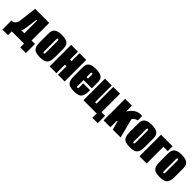

<svg xmlns="http://www.w3.org/2000/svg" viewBox="294 -1753 3120 3120"><g transform="rotate(45 1854.0 -193.0)"><path d="M15 119V-90H43Q53 -92 69 -102.5Q85 -113 99 -135.5Q113 -158 117 -195L153 -495H476V-90H555V119H426V32H144V119ZM238 -90H310V-384H295L269 -194Q265 -162 258.5 -130Q252 -98 238 -90Z M763 8Q710 8 671 -3.5Q632 -15 611 -53Q590 -91 590 -170V-363Q590 -444 635 -474Q680 -504 763 -504Q846 -504 891 -474Q936 -444 936 -363V-171Q936 -91 915 -53Q894 -15 855 -3.5Q816 8 763 8ZM763 -82Q771 -82 775.5 -88.5Q780 -95 780 -112V-383Q780 -400 775.5 -406.5Q771 -413 763 -413Q756 -413 751 -406.5Q746 -400 746 -383V-112Q746 -95 751 -88.5Q756 -82 763 -82Z M981 0V-495H1137V-313H1173V-495H1327V0H1173V-196H1137V0Z M1545 8Q1492 8 1453 -3.5Q1414 -15 1393 -53Q1372 -91 1372 -170V-373Q1372 -449 1417 -477Q1462 -505 1545 -505Q1628 -505 1673 -477Q1718 -449 1718 -373V-233H1528V-102Q1528 -85 1533 -78.5Q1538 -72 1545 -72Q1553 -72 1557.5 -78.5Q1562 -85 1562 -102V-192H1718V-171Q1718 -91 1697 -53Q1676 -15 1637 -3.5Q1598 8 1545 8ZM1528 -300H1562V-383Q1562 -400 1557.5 -406.5Q1553 -413 1545 -413Q1538 -413 1533 -406.5Q1528 -400 1528 -383Z M2062 99V0H1758V-495H1914V-111H1948V-495H2104V-69H2186V99Z M2221 0V-495H2378V-360Q2404 -406 2440.5 -438.5Q2477 -471 2522 -486Q2567 -501 2615 -493V-392Q2592 -389 2575.5 -379.5Q2559 -370 2548 -359Q2542 -353 2537 -346.5Q2532 -340 2528 -332L2613 0H2433L2389 -159Q2386 -155 2383.5 -150Q2381 -145 2378 -140V0Z M2828 8Q2775 8 2736 -3.5Q2697 -15 2676 -53Q2655 -91 2655 -170V-363Q2655 -444 2700 -474Q2745 -504 2828 -504Q2911 -504 2956 -474Q3001 -444 3001 -363V-171Q3001 -91 2980 -53Q2959 -15 2920 -3.5Q2881 8 2828 8ZM2828 -82Q2836 -82 2840.5 -88.5Q2845 -95 2845 -112V-383Q2845 -400 2840.5 -406.5Q2836 -413 2828 -413Q2821 -413 2816 -406.5Q2811 -400 2811 -383V-112Q2811 -95 2816 -88.5Q2821 -82 2828 -82Z M3046 0V-495H3312V-384H3212V0Z M3515 8Q3462 8 3423 -3.5Q3384 -15 3363 -53Q3342 -91 3342 -170V-363Q3342 -444 3387 -474Q3432 -504 3515 -504Q3598 -504 3643 -474Q3688 -444 3688 -363V-171Q3688 -91 3667 -53Q3646 -15 3607 -3.5Q3568 8 3515 8ZM3515 -82Q3523 -82 3527.5 -88.5Q3532 -95 3532 -112V-383Q3532 -400 3527.5 -406.5Q3523 -413 3515 -413Q3508 -413 3503 -406.5Q3498 -400 3498 -383V-112Q3498 -95 3503 -88.5Q3508 -82 3515 -82Z"/></g></svg>

Font: Alumni Sans Black
Style: Regular
Weight: 900
Designer: Robert E. Leuschke
Foundry: Robert E. Leuschke
Version: Version 1.018